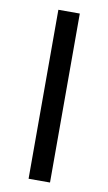

<svg xmlns="http://www.w3.org/2000/svg" viewBox="-83 -759 452 801"><g transform="rotate(10 143.0 -358.0)"><path d="M97.7 0V-715.8H188.5V0Z"/></g></svg>

Font: Bpmf GenYo Gothic R
Style: R
Weight: 400
Foundry: But Ko
Version: Version 1.320